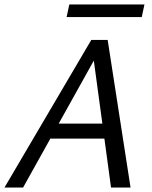

<svg xmlns="http://www.w3.org/2000/svg" viewBox="-25 -836 678 856"><path d="M470 0 387 -612H419L78 0H-5L382 -658H455L557 0ZM153 -218 190 -285H464L483 -218ZM272 -760 284 -816H619L607 -760Z"/></svg>

Font: Ysabeau Infant Medium
Style: Italic
Weight: 500
Italic angle: -12°
Designer: Christian Thalmann (Catharsis Fonts)
Version: Version 2.001;gftools[0.9.30]; featfreeze: ss01,ss02,lnum